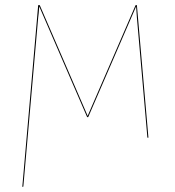

<svg xmlns="http://www.w3.org/2000/svg" viewBox="-20 -537 683 749"><path d="M559 0H555L514 -469L511 -512L324 -80H320L133 -512Q131 -481 129 -469L71 191L67 192L129 -517H135L322 -85L509 -517H514Z"/></svg>

Font: FiraGO Four
Style: Regular
Weight: 100
Designer: bBox Type
Foundry: bBox Type GmbH
Version: Version 1.001